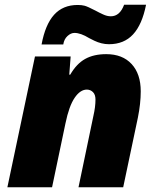

<svg xmlns="http://www.w3.org/2000/svg" viewBox="-20 -792 662 812"><path d="M440.9 -605Q424.8 -605 409.2 -608.9Q393.6 -612.8 379.4 -619.6Q365.2 -626.5 356.9 -630.9Q321.3 -652.8 294.9 -652.8Q279.8 -652.8 265.4 -639.6Q251 -626.5 247.6 -604H155.8Q171.4 -688 208.7 -729.5Q246.1 -771 308.6 -771Q325.2 -771 337.6 -767.8Q350.1 -764.6 383.8 -747.1Q398.9 -738.8 416 -731Q433.1 -723.1 448.7 -723.1Q486.8 -723.1 504.9 -772H597.7Q581.1 -688 542.7 -646.5Q504.4 -605 440.9 -605ZM383.8 -371.1Q383.8 -392.1 373 -402.6Q362.3 -413.1 347.2 -413.1Q319.3 -413.1 295.7 -378.4Q272 -343.8 256.8 -270L200.2 0H11.2L127.9 -553.2H278.8L272.9 -476.1H276.9Q303.7 -522.5 340.1 -542.7Q376.5 -563 429.2 -563Q498 -563 536.6 -521.2Q575.2 -479.5 575.2 -405.8Q575.2 -354 563 -293.9L501 0H312L375 -301.8Q383.8 -339.8 383.8 -371.1Z"/></svg>

Font: TypoPRO Open Sans
Style: Italic
Weight: 800
Italic angle: -12°
Foundry: Ascender Corporation
Version: Version 1.10